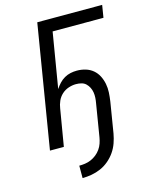

<svg xmlns="http://www.w3.org/2000/svg" viewBox="-136 -821 871 1109"><g transform="rotate(-15 300.0 -266.5)"><path d="M217 202V128Q234 128 252 125.5Q270 123 287.5 115.5Q305 108 320 96Q335 84 346 68.5Q357 53 363 35.5Q369 18 372 0L404 -195Q407 -211 408 -227.5Q409 -244 406.5 -259.5Q404 -275 397 -289Q390 -303 379 -313.5Q368 -324 352.5 -328Q337 -332 320 -332Q298 -332 275.5 -324.5Q253 -317 235.5 -301Q218 -285 208.5 -263.5Q199 -242 196 -220L159 0H76L197 -735H585L573 -661H269L214 -331Q225 -348 239 -363Q253 -378 270.5 -388Q288 -398 307 -402Q326 -406 345 -406Q372 -406 397 -398.5Q422 -391 441 -375Q460 -359 471.5 -336.5Q483 -314 488 -288.5Q493 -263 491.5 -236.5Q490 -210 486 -183L456 0Q451 28 441.5 55Q432 82 415.5 106Q399 130 376 149.5Q353 169 326.5 180.5Q300 192 272 197Q244 202 217 202Z"/></g></svg>

Font: Zed Sans Extended
Style: Italic
Weight: 400
Width: 7
Italic angle: -9°
Designer: Belleve Invis
Foundry: Belleve Invis
Version: Version 1.0.0; ttfautohint (v1.8.4)